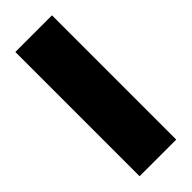

<svg xmlns="http://www.w3.org/2000/svg" viewBox="-8 -905 437 437"><g transform="rotate(45 210.0 -687.0)"><path d="M410 -746V-628H10V-746Z"/></g></svg>

Font: IBM-Poppins
Style: Poppins-Bold
Weight: 700
Designer: Mike Abbink, Paul van der Laan, Pieter van Rosmalen, Ben Mitchell, Mark Frömberg
Foundry: Bold Monday
Version: Version 1.1